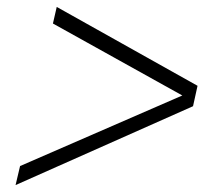

<svg xmlns="http://www.w3.org/2000/svg" viewBox="-20 -577 644 555"><path d="M25 -42 38 -97 507 -301 133 -509 144 -557 551 -329 538 -270Z"/></svg>

Font: Elaine Sans Light
Style: Italic
Weight: 300
Italic angle: -13°
Designer: Wei Huang
Foundry: Wei Huang
Version: Version 2.001;December 24, 2019;FontCreator 12.0.0.2547 64-b